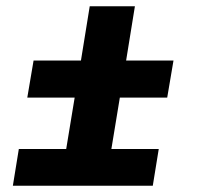

<svg xmlns="http://www.w3.org/2000/svg" viewBox="-20 -592 640 612"><path d="M21 0 40 -117H191L218 -281H67L87 -399H238L266 -572H410L382 -399H533L513 -281H362L335 -117H486L467 0Z"/></svg>

Font: Iosevka Aile Heavy Oblique
Style: Regular
Weight: 900
Italic angle: -9°
Designer: Belleve Invis
Foundry: Belleve Invis
Version: Version 31.1.0; ttfautohint (v1.8.4)